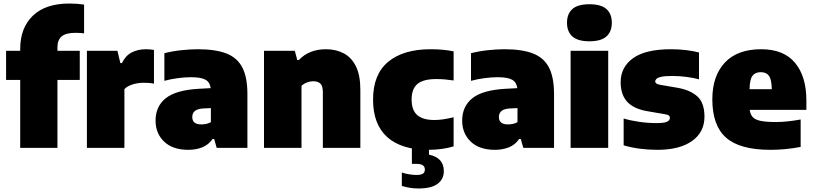

<svg xmlns="http://www.w3.org/2000/svg" viewBox="-20 -838 4611 1088"><path d="M94.5 0V-385H14.5V-550H94.5V-560.5Q94.5 -680 166.2 -749Q238 -818 372.5 -818Q396 -818 416 -816.5Q436 -815 456.5 -812V-649Q429.5 -652 408 -652Q353 -652 329.2 -631.5Q305.5 -611 305.5 -570.5V-550H432V-385H305.5V0Z M472.5 0V-550H645.5L662 -480.5H671Q691 -522.5 726.2 -540.8Q761.5 -559 807 -559Q819 -559 831.2 -557.8Q843.5 -556.5 852.5 -555V-364Q838.5 -367 822.5 -368Q806.5 -369 793.5 -369Q761.5 -369 731.2 -359.5Q701 -350 685 -333V0Z M1047.5 11Q958.5 11 910 -35.5Q861.5 -82 861.5 -154.5Q861.5 -235.5 919.8 -281.8Q978 -328 1109 -335L1174 -338.5Q1169.5 -372 1144.5 -386.2Q1119.5 -400.5 1061 -400.5Q1029 -400.5 988.2 -395.2Q947.5 -390 911.5 -380V-536.5Q956 -548 1007 -553.5Q1058 -559 1101.5 -559Q1201 -559 1262.8 -535Q1324.5 -511 1353.2 -455.5Q1382 -400 1382 -305V0H1208L1193.5 -50.5H1184.5Q1161.5 -17 1125.8 -3Q1090 11 1047.5 11ZM1069.5 -175Q1069.5 -133 1121 -133Q1134 -133 1148.2 -135.8Q1162.5 -138.5 1175 -146V-225.5L1132.5 -223.5Q1099 -221.5 1084.2 -209Q1069.5 -196.5 1069.5 -175Z M1476 0V-550H1650.5L1664.5 -498H1673.5Q1731.5 -559 1827.5 -559Q1883.5 -559 1927.5 -536Q1971.5 -513 1996.8 -462.2Q2022 -411.5 2022 -329V0H1809.5V-315Q1809.5 -351 1795.5 -364.2Q1781.5 -377.5 1756.5 -377.5Q1736.5 -377.5 1718.2 -370.2Q1700 -363 1688.5 -351.5V0Z M2407 11Q2255 11 2174.5 -61Q2094 -133 2094 -273.5Q2094 -417 2180 -488Q2266 -559 2421 -559Q2492 -559 2550.5 -547V-382Q2524.5 -386 2500.8 -388Q2477 -390 2452 -390Q2378 -390 2345.2 -362Q2312.5 -334 2312.5 -275Q2312.5 -213 2344.8 -185.5Q2377 -158 2441 -158Q2466.5 -158 2491.8 -161.8Q2517 -165.5 2550.5 -173.5V-8.5Q2521.5 0.5 2484.2 5.8Q2447 11 2407 11ZM2351.5 230Q2324.5 230 2301 226Q2277.5 222 2257 215.5V139.5Q2276.5 146.5 2300 150Q2323.5 153.5 2340.5 153.5Q2364 153.5 2375.8 146.5Q2387.5 139.5 2387.5 122.5Q2387.5 90.5 2340 90.5H2314V-10H2411V38.5Q2495 55.5 2495 132Q2495 177 2460 203.5Q2425 230 2351.5 230Z M2785 11Q2696 11 2647.5 -35.5Q2599 -82 2599 -154.5Q2599 -235.5 2657.2 -281.8Q2715.5 -328 2846.5 -335L2911.5 -338.5Q2907 -372 2882 -386.2Q2857 -400.5 2798.5 -400.5Q2766.5 -400.5 2725.8 -395.2Q2685 -390 2649 -380V-536.5Q2693.5 -548 2744.5 -553.5Q2795.5 -559 2839 -559Q2938.5 -559 3000.2 -535Q3062 -511 3090.8 -455.5Q3119.5 -400 3119.5 -305V0H2945.5L2931 -50.5H2922Q2899 -17 2863.2 -3Q2827.5 11 2785 11ZM2807 -175Q2807 -133 2858.5 -133Q2871.5 -133 2885.8 -135.8Q2900 -138.5 2912.5 -146V-225.5L2870 -223.5Q2836.5 -221.5 2821.8 -209Q2807 -196.5 2807 -175Z M3213.5 0V-550H3426.5V0ZM3320 -604Q3254 -604 3223.5 -631.5Q3193 -659 3193 -709Q3193 -759.5 3223.5 -786.8Q3254 -814 3320 -814Q3386 -814 3416.5 -786.8Q3447 -759.5 3447 -709Q3447 -659 3416.5 -631.5Q3386 -604 3320 -604Z M3705.5 11Q3654 11 3604.8 4.5Q3555.5 -2 3514 -14.5V-166.5Q3554 -154.5 3602.8 -147.5Q3651.5 -140.5 3701.5 -140.5Q3745 -140.5 3760.5 -148.5Q3776 -156.5 3776 -169.5Q3776 -178.5 3770.5 -183.2Q3765 -188 3749.5 -190.5L3650.5 -207.5Q3571.5 -220.5 3534.2 -261.2Q3497 -302 3497 -372Q3497 -457.5 3567.2 -508.2Q3637.5 -559 3783 -559Q3826 -559 3868 -554Q3910 -549 3941 -540.5V-388.5Q3910 -397 3870 -402.2Q3830 -407.5 3789.5 -407.5Q3748.5 -407.5 3727.8 -403Q3707 -398.5 3700 -391.2Q3693 -384 3693 -376.5Q3693 -362 3720.5 -357.5L3819.5 -340.5Q3891 -328 3931.5 -291.8Q3972 -255.5 3972 -176.5Q3972 -89 3901.5 -39Q3831 11 3705.5 11Z M4346 11Q4172.5 11 4094.5 -57.8Q4016.5 -126.5 4016.5 -275.5Q4016.5 -407 4087.2 -483Q4158 -559 4293.5 -559Q4421 -559 4485.2 -482Q4549.5 -405 4549.5 -268.5V-215.5H4228.5Q4231.5 -190 4245.2 -174.8Q4259 -159.5 4290.2 -153Q4321.5 -146.5 4377 -146.5Q4409.5 -146.5 4446 -150.5Q4482.5 -154.5 4517 -161V-5.5Q4470 3.5 4428.5 7.2Q4387 11 4346 11ZM4291 -429Q4259 -429 4243.8 -408.2Q4228.5 -387.5 4227.5 -332.5H4353.5Q4352.5 -387 4337.8 -408Q4323 -429 4291 -429Z"/></svg>

Font: Encode Sans Black
Style: Regular
Weight: 900
Designer: Multiple Designers
Foundry: Impallari Type
Version: Version 3.002; ttfautohint (v1.8.3) -l 8 -r 50 -G 200 -x 14 